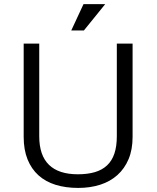

<svg xmlns="http://www.w3.org/2000/svg" viewBox="-20 -902 762 934"><path d="M625 -689.9H548.3V-239.3Q548.3 -190.4 536.6 -155.3Q524.9 -120.1 501 -97.7Q477.1 -75.2 441.7 -64.7Q406.2 -54.2 358.4 -54.2Q265.6 -54.2 218.3 -100.1Q170.9 -146 170.9 -239.3V-689.9H95.2V-236.3Q95.2 -173.3 114 -126.7Q132.8 -80.1 167.2 -49.1Q201.7 -18.1 250.7 -2.9Q299.8 12.2 360.4 12.2Q418.9 12.2 467.5 -3.4Q516.1 -19 551 -50.3Q585.9 -81.5 605.5 -127.9Q625 -174.3 625 -236.3ZM326.7 -753.9H388.2L491.7 -881.8H386.2Z"/></svg>

Font: Saysettha
Style: Regular
Weight: 400
Designer: John M. Durdin
Foundry: Lao Script for Windows
Version: Version 2.201